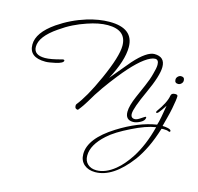

<svg xmlns="http://www.w3.org/2000/svg" viewBox="-134 -723 1311 1271"><g transform="rotate(15 521.0 -87.0)"><path d="M410 37Q388 37 388 15Q388 7 391 3Q417 -29 447 -81.5Q477 -134 513 -214Q585 -375 585 -448Q585 -556 457 -556Q396 -556 318 -529Q273 -514 230.5 -493Q188 -472 144 -441Q33 -365 33 -295Q33 -238 110 -238Q149 -238 221 -258Q225 -259 227.5 -259.5Q230 -260 231 -260Q239 -260 239 -254Q239 -237 187 -225Q167 -221 150 -218Q133 -215 119 -215Q7 -215 7 -303Q7 -385 121 -464Q209 -524 309 -555Q391 -580 463 -580Q628 -580 628 -450Q628 -358 555 -221Q584 -255 613.5 -291.5Q643 -328 669 -358Q711 -405 745 -428Q779 -451 804 -451Q877 -451 877 -381Q877 -321 819 -195Q761 -69 761 -31Q761 -1 789 -1Q804 -1 828 -18Q853 -35 856 -35Q860 -35 860 -30Q860 -10 833 5Q805 20 783 20Q730 20 730 -36Q730 -77 760 -146L798 -233Q809 -258 817 -280.5Q825 -303 830 -323Q842 -364 842 -387Q842 -422 817 -422Q803 -422 786 -414Q750 -398 704 -354.5Q658 -311 605 -244Q565 -194 528 -141.5Q491 -89 459 -33Q452 -21 439.5 -2.5Q427 16 410 37ZM1006 -300Q982 -300 982 -324Q982 -336 991 -345Q1001 -355 1013 -355Q1037 -355 1037 -331Q1037 -319 1028 -310Q1018 -300 1006 -300ZM626 406Q579 406 550 381Q520 355 520 310Q520 203 682 101Q819 15 942 -4Q949 -23 956 -60.5Q963 -98 970 -141Q961 -126 950 -111Q939 -96 931 -86Q923 -78 919 -78Q914 -78 914 -83Q914 -88 918 -93Q942 -126 957.5 -156.5Q973 -187 977 -212Q980 -231 1006 -231Q1023 -231 1023 -220Q1023 -197 1011 -135Q1004 -99 995.5 -68.5Q987 -38 979 -5Q986 -5 996.5 -4Q1007 -3 1015 -1Q1038 4 1038 14Q1038 21 1031 21Q1029 21 1025 19Q1015 14 994 14Q990 14 985.5 14Q981 14 977 15Q954 90 926.5 147Q899 204 867 248Q748 406 626 406ZM631 392Q693 392 757 340Q782 320 806 291.5Q830 263 848 235Q907 144 940 14Q906 19 866.5 33Q827 47 779 71Q732 94 695 117Q658 140 633 163Q548 239 548 313Q548 350 571 371Q594 392 631 392Z"/></g></svg>

Font: Corinthia
Style: Regular
Weight: 400
Designer: Robert E. Leuschke
Foundry: Robert E. Leuschke
Version: Version 1.013; ttfautohint (v1.8.3)